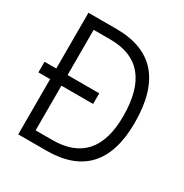

<svg xmlns="http://www.w3.org/2000/svg" viewBox="-161 -820 909 948"><g transform="rotate(30 293.0 -346.5)"><path d="M5.9 -314.9V-375.5H72.8V-693.4H232.9Q542.5 -693.4 542.5 -336.9Q542.5 0 232.9 0H72.8V-314.9ZM137.2 -60.1H232.9Q477.1 -60.1 477.1 -336.9Q477.1 -633.3 232.9 -633.3H137.2V-375.5H317.9V-314.9H137.2Z"/></g></svg>

Font: Cascadia Mono PL Light
Style: Regular
Weight: 300
Monospace: yes
Designer: Aaron Bell
Foundry: Saja Typeworks
Version: Version 2404.023; ttfautohint (v1.8.4)